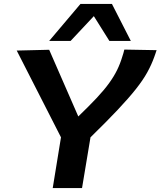

<svg xmlns="http://www.w3.org/2000/svg" viewBox="-20 -956 816 976"><path d="M248 0 290 -258 65 -699 230 -703 378 -364Q433 -417 471 -457.5Q509 -498 534 -532.5Q559 -567 575 -599.5Q591 -632 602 -669Q605 -678 607.5 -686.5Q610 -695 612 -704L776 -701Q773 -692 770 -683Q767 -674 764 -666Q750 -627 728.5 -588Q707 -549 671 -503.5Q635 -458 579 -398.5Q523 -339 440 -258L397 0ZM230 -748 389 -936H549L645 -748H536L457 -874L339 -748Z"/></svg>

Font: Georama Extended SemiBold
Style: Italic
Weight: 600
Width: 7
Italic angle: -9°
Designer: Jean-Baptiste Levee
Foundry: Production Type
Version: Version 1.000